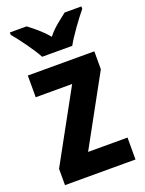

<svg xmlns="http://www.w3.org/2000/svg" viewBox="-145 -929 684 906"><g transform="rotate(-20 197.5 -476.0)"><path d="M126 -699H277C300 -741 349 -808 381 -847V-859H297C269 -836 231 -811 201 -772C171 -809 132 -839 106 -859H22V-847C54 -809 105 -739 126 -699ZM374 -93V-203H176L366 -549V-639H32V-530H215L20 -175V-93Z"/></g></svg>

Font: Noto Sans Kannada UI Condensed
Style: Bold
Weight: 700
Width: 3
Designer: Jelle Bosma - Monotype Design Team
Foundry: Monotype Imaging Inc.
Version: Version 2.005